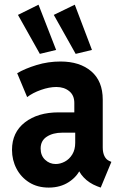

<svg xmlns="http://www.w3.org/2000/svg" viewBox="-20 -808 531 835"><path d="M191.9 7.8Q143.1 7.8 107.2 -14.6Q71.3 -37.1 51.8 -74.5Q32.2 -111.8 32.2 -156.2Q32.2 -232.4 88.4 -275.9Q144.5 -319.3 234.9 -319.3H322.8V-231H250.5Q210.4 -231 183.6 -213.6Q156.7 -196.3 156.7 -162.1Q156.7 -131.3 176.3 -113Q195.8 -94.7 222.2 -94.7Q242.2 -94.7 262 -105.2Q281.7 -115.7 294.4 -136.5Q307.1 -157.2 307.1 -187V-252.4L303.2 -275.9V-360.4Q303.2 -393.6 281 -411.6Q258.8 -429.7 225.1 -429.7Q194.3 -429.7 158.2 -417Q122.1 -404.3 98.1 -385.7L54.7 -489.7Q88.9 -509.8 138.9 -525.1Q189 -540.5 243.2 -540.5Q327.1 -540.5 377 -497.8Q426.8 -455.1 426.8 -375V-167Q426.8 -144.5 434.1 -129.4Q441.4 -114.3 454.6 -108.4L464.4 -104L418 7.8L402.3 2Q367.2 -11.7 343.8 -36.6Q320.3 -61.5 316.9 -86.4L346.7 -62.5H291L331.5 -77.1Q316.9 -41 279.8 -16.6Q242.7 7.8 191.9 7.8ZM153.3 -573.7 58.1 -743.2 147.5 -787.6 224.1 -590.8ZM309.1 -573.7 213.9 -743.2 305.2 -787.6 379.9 -590.8Z"/></svg>

Font: Reddit Sans Condensed
Style: Bold
Weight: 700
Designer: Stephen Hutchings
Foundry: Reddit
Version: Version 1.014